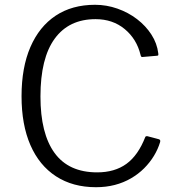

<svg xmlns="http://www.w3.org/2000/svg" viewBox="-20 -772 742 802"><path d="M377 -752Q425 -752 470.5 -736Q516 -720 552.5 -692Q589 -664 612.5 -627.5Q636 -591 641 -550Q642 -544 641 -541.5Q640 -539 634 -539L576 -534Q572 -533 570 -535.5Q568 -538 567 -543Q551 -609 501 -650.5Q451 -692 379 -692Q268 -692 208.5 -610.5Q149 -529 149 -369Q149 -214 208 -133Q267 -52 386 -52Q459 -52 508 -87.5Q557 -123 587 -200Q589 -204 596 -203L645 -190Q647 -189 648.5 -187Q650 -185 649 -179Q640 -149 623 -121Q606 -93 582 -69Q558 -45 527 -27Q496 -9 459.5 0.5Q423 10 381 10Q284 10 214 -35.5Q144 -81 107 -166Q70 -251 70 -370Q70 -490 107 -575.5Q144 -661 212.5 -706.5Q281 -752 377 -752Z"/></svg>

Font: Libre Franklin Light
Style: Regular
Weight: 300
Designer: Pablo Impallari, Rodrigo Fuenzalida, Nhung Nguyen
Foundry: Impallari Type
Version: Version 3.000